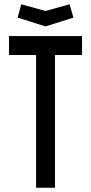

<svg xmlns="http://www.w3.org/2000/svg" viewBox="-20 -874 424 894"><path d="M148 -618H22V-706H362V-618H236V0H148ZM62 -792 79 -854 192 -823 304 -854 322 -792 192 -751Z"/></svg>

Font: Lineal
Style: Regular
Weight: 400
Designer: Created by Frank Adebiaye with contributions from Anton Moglia & Ariel Martín Pérez
Created by Frank ADEBIAYE with FontF
Foundry: Velvetyne Type Foundry
Version: Version 2.000